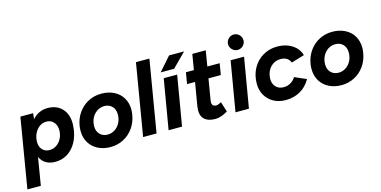

<svg xmlns="http://www.w3.org/2000/svg" viewBox="-99 -1198 3693 1863"><g transform="rotate(-15 1747.0 -267.0)"><path d="M103 -500H231L225 -441Q255 -476 293.5 -494Q332 -512 377 -512Q469 -512 522.5 -455.5Q576 -399 576 -303Q576 -283 573 -260Q565 -182 531.5 -120Q498 -58 443 -23Q388 12 319 12Q263 12 224.5 -11.5Q186 -35 167 -78L121 200H-14ZM293 -113Q333 -113 365.5 -135.5Q398 -158 416 -195.5Q434 -233 434 -275Q434 -325 406 -356.5Q378 -388 333 -388Q293 -388 261.5 -364Q230 -340 212.5 -301.5Q195 -263 195 -220Q195 -172 222 -142.5Q249 -113 293 -113Z M631 -214Q631 -241 635 -265Q647 -338 687 -394Q727 -450 787 -481Q847 -512 918 -512Q989 -512 1044.5 -484Q1100 -456 1130.5 -405Q1161 -354 1161 -287Q1161 -265 1156 -235Q1144 -162 1104 -106Q1064 -50 1004 -19Q944 12 874 12Q803 12 748 -16Q693 -44 662 -95.5Q631 -147 631 -214ZM770 -224Q770 -173 800 -142.5Q830 -112 878 -112Q916 -112 949.5 -133.5Q983 -155 1002.5 -192.5Q1022 -230 1022 -276Q1022 -327 992.5 -357.5Q963 -388 915 -388Q862 -388 822 -350.5Q782 -313 772 -253Q770 -243 770 -224Z M1323 -720H1458L1337 0H1202Z M1543 -500H1678L1593 0H1458ZM1650 -700H1801L1664 -562H1529Z M1784 -109Q1784 -127 1787 -148L1827 -386H1747L1766 -500H1846L1872 -656H2007L1981 -500H2105L2086 -386H1962L1927 -177Q1925 -161 1925 -156Q1925 -113 1968 -113Q1986 -113 2019 -131L2051 -30Q2021 -11 1988.5 0.5Q1956 12 1928 12Q1857 12 1820.5 -19Q1784 -50 1784 -109Z M2215 -500H2350L2265 0H2130ZM2231 -656Q2231 -688 2254 -711Q2277 -734 2308 -734Q2340 -734 2363 -711Q2386 -688 2386 -656Q2386 -625 2363 -602Q2340 -579 2308 -579Q2277 -579 2254 -602Q2231 -625 2231 -656Z M2401 -213Q2401 -300 2438.5 -368Q2476 -436 2541 -474Q2606 -512 2685 -512Q2771 -512 2834 -471Q2897 -430 2914 -364L2783 -325Q2759 -386 2684 -386Q2627 -386 2586.5 -346Q2546 -306 2540 -241Q2539 -236 2539 -225Q2539 -176 2568 -145Q2597 -114 2647 -114Q2684 -114 2716.5 -133Q2749 -152 2767 -183L2884 -132Q2844 -61 2779.5 -24.5Q2715 12 2634 12Q2564 12 2511 -18Q2458 -48 2429.5 -99Q2401 -150 2401 -213Z M2951 -214Q2951 -241 2955 -265Q2967 -338 3007 -394Q3047 -450 3107 -481Q3167 -512 3238 -512Q3309 -512 3364.5 -484Q3420 -456 3450.5 -405Q3481 -354 3481 -287Q3481 -265 3476 -235Q3464 -162 3424 -106Q3384 -50 3324 -19Q3264 12 3194 12Q3123 12 3068 -16Q3013 -44 2982 -95.5Q2951 -147 2951 -214ZM3090 -224Q3090 -173 3120 -142.5Q3150 -112 3198 -112Q3236 -112 3269.5 -133.5Q3303 -155 3322.5 -192.5Q3342 -230 3342 -276Q3342 -327 3312.5 -357.5Q3283 -388 3235 -388Q3182 -388 3142 -350.5Q3102 -313 3092 -253Q3090 -243 3090 -224Z"/></g></svg>

Font: Oak Sans
Style: Bold Italic
Weight: 700
Italic angle: -9.5°
Foundry: Erik Kennedy, Walven
Version: Version 1.000